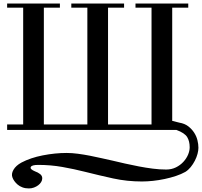

<svg xmlns="http://www.w3.org/2000/svg" viewBox="-20 -720 1133 1077"><path d="M20 9V-22H110V-677H20V-700H316V-677H226V-22H470V-677H380V-700H676V-677H586V-22H830V-677H740V-700H1036V-677H946V-42L986 -32Q1016 -27 1036 -11.5Q1056 4 1069 24Q1082 44 1087.5 66.5Q1093 89 1093 109Q1093 124 1088 143Q1083 162 1073 181.5Q1063 201 1049.5 217.5Q1036 234 1020 244Q997 257 967 267Q937 277 904 284Q871 291 838 294.5Q805 298 776 298Q693 298 615 281Q537 264 458 244Q395 228 329.5 216.5Q264 205 194 205Q158 205 152.5 217Q147 229 176 241Q193 247 205 256.5Q217 266 217 280Q217 291 211 301Q205 311 194.5 319Q184 327 170.5 332Q157 337 142 337Q122 337 106 331Q90 325 79 315.5Q68 306 60.5 295.5Q53 285 50 276Q42 256 55.5 232.5Q69 209 100 192Q151 165 220 151.5Q289 138 354 138Q384 138 417.5 142.5Q451 147 484.5 153.5Q518 160 550.5 167.5Q583 175 611 181Q644 189 682 197.5Q720 206 759 213.5Q798 221 837 226Q876 231 912 231Q942 231 966.5 219Q991 207 1008.5 188Q1026 169 1035 147.5Q1044 126 1044 106Q1044 72 1030 49Q1016 26 970 9Z"/></svg>

Font: EIisabethische
Style: Book
Weight: 400
Designer: Salychow
Version: Version 1.3